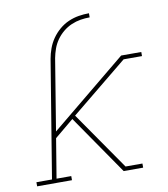

<svg xmlns="http://www.w3.org/2000/svg" viewBox="-82 -805 765 874"><g transform="rotate(-10 300.0 -367.5)"><path d="M19 0V-19H91L180 -561Q184 -584 192.5 -607.5Q201 -631 215.5 -652Q230 -673 250 -690Q270 -707 293 -717Q316 -727 340 -731Q364 -735 388 -735V-716Q367 -716 345.5 -712.5Q324 -709 303 -700Q282 -691 264 -676Q246 -661 233 -642.5Q220 -624 212.5 -603Q205 -582 201 -561L147 -231L499 -520H592V-501H507L245 -287L431 -19H509V0H419L243 -255L230 -274L142 -201L112 -19H180V0Z"/></g></svg>

Font: Iosevka Etoile Thin Oblique
Style: Regular
Weight: 100
Italic angle: -9°
Designer: Belleve Invis
Foundry: Belleve Invis
Version: Version 15.5.2; ttfautohint (v1.8.4)